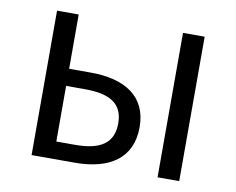

<svg xmlns="http://www.w3.org/2000/svg" viewBox="-64 -623 870 707"><g transform="rotate(10 370.5 -270.0)"><path d="M95 0H257C385 0 469 -53 469 -170C469 -285 385 -337 257 -337H176V-540H95ZM176 -65V-273H247C343 -273 389 -242 389 -170C389 -98 343 -65 247 -65ZM566 0H647V-540H566Z"/></g></svg>

Font: Noto Sans CJK JP DemiLight
Style: Regular
Weight: 350
Designer: Ryoko NISHIZUKA (kana & ideographs); Paul D. Hunt (Latin, Greek & Cyrillic); Wenlong ZHANG (bopomofo); Sandoll Communica
Foundry: Adobe Systems Incorporated
Version: Version 1.004;PS 1.004;hotconv 1.0.82;makeotf.lib2.5.63406